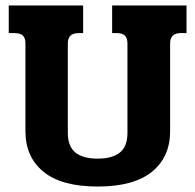

<svg xmlns="http://www.w3.org/2000/svg" viewBox="-20 -667 714 702"><path d="M73 -187V-509Q73 -528 63.5 -537Q54 -546 33 -546H12V-647H284V-546H268Q247 -546 237.5 -536.5Q228 -527 228 -508V-181Q228 -132 255.5 -109.5Q283 -87 337 -87Q391 -87 418.5 -109.5Q446 -132 446 -181V-508Q446 -527 437 -536.5Q428 -546 407 -546H390V-647H662V-546H641Q602 -546 602 -509V-187Q602 -93 535.5 -39Q469 15 337 15Q205 15 139 -39Q73 -93 73 -187Z"/></svg>

Font: Pridi SemiBold
Style: Regular
Weight: 600
Designer: Katatrad Team
Foundry: CadsonDemak
Version: Version 1.001